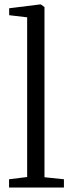

<svg xmlns="http://www.w3.org/2000/svg" viewBox="-20 -839 320 859"><path d="M101.5 -47V-761.5L21 -771V-802L157.5 -819H163L179 -807.5V-46L266 -37V0H20.5V-37Z"/></svg>

Font: Merriweather 48pt Light
Style: Regular
Weight: 300
Version: Version 2.100